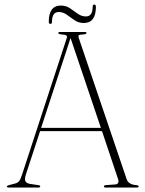

<svg xmlns="http://www.w3.org/2000/svg" viewBox="-20 -844 654 864"><path d="M161 -5Q161 0 152.5 0H20Q11 0 11 -5Q11 -8.5 20.5 -11L49 -18.5Q60 -21.5 66 -28.8Q72 -36 79.5 -59L280 -671.5Q283.5 -679.5 279.2 -683.8Q275 -688 257.5 -689Q242 -690.5 242 -695.5Q242 -700 251.5 -700H361Q369.5 -700 369.5 -695.5Q369.5 -690.5 355 -689Q337.5 -688.5 334.5 -685.2Q331.5 -682 334.5 -673L550 -37.5Q558 -13.5 593 -11Q604 -10 604 -5Q604 0 595.5 0H456Q447.5 0 447.5 -5Q447.5 -10 457 -11L498.5 -14Q519.5 -16 510.5 -40.5L439 -254H160.5L96.5 -59Q90 -38.5 94.2 -29Q98.5 -19.5 115 -16.5L151.5 -11Q161 -10 161 -5ZM165 -268.5H434L297.5 -673ZM357 -740.5Q333.5 -740.5 315.5 -753Q297.5 -765.5 280.5 -777.8Q263.5 -790 244.5 -790Q214 -790 214 -746Q214 -736.5 206.5 -736.5Q199.5 -736.5 199.5 -746Q199.5 -819 254 -819Q277 -819 295 -806.8Q313 -794.5 330 -782.2Q347 -770 366.5 -770Q397 -770 397 -813.5Q397 -823.5 404.5 -823.5Q411.5 -823.5 411.5 -813.5Q411.5 -740.5 357 -740.5Z"/></svg>

Font: Fraunces 72pt S000 Thin
Style: Regular
Weight: 100
Version: Version 1.000; ttfautohint (v1.8.3)